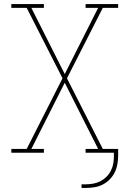

<svg xmlns="http://www.w3.org/2000/svg" viewBox="-20 -755 640 949"><path d="M383 174V156H404Q423 156 441.5 152.5Q460 149 476.5 140.5Q493 132 506.5 118.5Q520 105 528.5 88Q537 71 540 52.5Q543 34 543 15V0H403V-19H465L300 -346L135 -19H197V0H36V-19H112L289 -368L112 -716H36V-735H197V-716H135L300 -389L465 -716H403V-735H564V-716H488L311 -368L488 -19H564V15Q564 36 560 57.5Q556 79 546.5 98Q537 117 521.5 132.5Q506 148 487 157.5Q468 167 446.5 170.5Q425 174 404 174Z"/></svg>

Font: Iosevka Etoile Thin
Style: Regular
Weight: 100
Designer: Belleve Invis
Foundry: Belleve Invis
Version: Version 22.1.2; ttfautohint (v1.8.4)